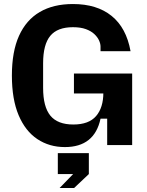

<svg xmlns="http://www.w3.org/2000/svg" viewBox="-20 -720 732 953"><path d="M302 10Q225 10 165.5 -29.5Q106 -69 72.5 -148Q39 -227 39 -345Q39 -464 74.5 -542.5Q110 -621 177.5 -660.5Q245 -700 342 -700Q461 -700 534 -641Q607 -582 628 -466H479V-489Q479 -503 471.5 -519.5Q464 -536 448 -551Q432 -566 406 -575.5Q380 -585 342 -585Q265 -585 229.5 -542Q194 -499 194 -406V-284Q194 -190 230 -146Q266 -102 344 -102Q421 -102 457 -144Q493 -186 493 -260V-317L509 -256H347V-355H636V0H512V-131H479Q449 10 302 10ZM276 213 343 144H267V40H421V144L348 213Z"/></svg>

Font: Mozilla Headline ExtraLight
Style: Regular
Weight: 200
Designer: Studio DRAMA
Foundry: Studio DRAMA
Version: Version 1.000